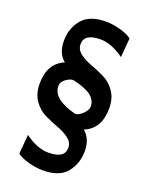

<svg xmlns="http://www.w3.org/2000/svg" viewBox="-155 -829 769 993"><g transform="rotate(20 230.0 -332.5)"><path d="M335 -186Q378 -150 378 -82Q378 -14 338 35.5Q298 85 207 85Q167 85 124 72.5Q81 60 64 44L73 -61Q142 -11 202 -11Q292 -11 292 -69Q292 -99 266 -119Q240 -139 203 -152.5Q166 -166 128.5 -184Q91 -202 65 -239Q39 -276 39 -332Q39 -443 124 -479Q81 -513 81 -583Q81 -651 121.5 -700.5Q162 -750 253 -750Q293 -750 336 -737.5Q379 -725 396 -709L387 -604Q318 -654 258 -654Q168 -654 168 -596Q168 -566 194 -546Q220 -526 257 -512.5Q294 -499 331.5 -481Q369 -463 395 -426Q421 -389 421 -333Q421 -221 335 -186ZM197 -408Q178 -408 156 -391.5Q134 -375 134 -354Q134 -280 265 -247Q283 -247 305.5 -268.5Q328 -290 328 -311Q328 -330 318.5 -345Q309 -360 297.5 -369Q286 -378 264.5 -387Q243 -396 231.5 -399Q220 -402 197 -408Z"/></g></svg>

Font: Cabin
Style: Bold
Weight: 700
Designer: Pablo Impallari
Foundry: Pablo Impallari. www.impallari.com Igino Marini. www.ikern.com
Version: Version 1.005